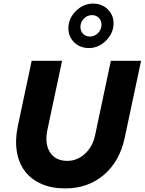

<svg xmlns="http://www.w3.org/2000/svg" viewBox="-20 -1038 804 1067"><path d="M673 -272Q645 -141 557 -66Q469 9 342 9Q267 9 210 -16Q153 -41 118.5 -86.5Q84 -132 73.5 -196Q63 -260 79 -337L156 -700H325L244 -319Q227 -240 257.5 -192Q288 -144 354 -144Q409 -144 452.5 -184Q496 -224 509 -289L596 -700H764ZM474 -771Q425 -771 392.5 -802.5Q360 -834 360 -881Q360 -935 401.5 -976.5Q443 -1018 497 -1018Q546 -1018 578.5 -986.5Q611 -955 611 -908Q611 -854 569.5 -812.5Q528 -771 474 -771ZM479 -835Q506 -835 525 -854.5Q544 -874 544 -901Q544 -924 529 -939Q514 -954 492 -954Q465 -954 446 -934.5Q427 -915 427 -888Q427 -865 442 -850Q457 -835 479 -835Z"/></svg>

Font: Red Hat Text
Style: Bold Italic
Weight: 700
Italic angle: -12°
Designer: Pentagram / MCKL
Foundry: Pentagram / MCKL
Version: Version 1.003; Red Hat Text Bold Italic